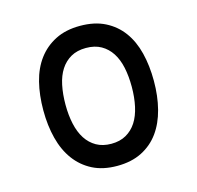

<svg xmlns="http://www.w3.org/2000/svg" viewBox="-88 -652 776 755"><g transform="rotate(-15 300.0 -275.0)"><path d="M300 10Q242 10 200 -11.5Q158 -33 130 -71Q102 -109 88.5 -161.5Q75 -214 75 -276Q75 -338 88 -390Q101 -442 129 -479.5Q157 -517 199.5 -538.5Q242 -560 300 -560Q359 -560 401.5 -538.5Q444 -517 471.5 -479.5Q499 -442 512 -390Q525 -338 525 -276Q525 -214 511.5 -161.5Q498 -109 470.5 -71Q443 -33 400.5 -11.5Q358 10 300 10ZM300 -80Q335 -80 360.5 -94.5Q386 -109 402.5 -134.5Q419 -160 427 -196.5Q435 -233 435 -276Q435 -319 427.5 -354.5Q420 -390 403.5 -415.5Q387 -441 361.5 -455.5Q336 -470 300 -470Q264 -470 238.5 -455.5Q213 -441 196.5 -415.5Q180 -390 172.5 -354Q165 -318 165 -275Q165 -232 173 -196Q181 -160 197.5 -134.5Q214 -109 239.5 -94.5Q265 -80 300 -80Z"/></g></svg>

Font: Maple Mono NF
Style: Regular
Weight: 400
Monospace: yes
Designer: subframe7536
Version: Version 7.000